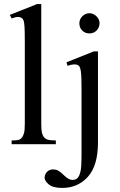

<svg xmlns="http://www.w3.org/2000/svg" viewBox="-20 -715 597 952"><path d="M256.8 0H37.6V-18.6Q60.1 -18.6 70.8 -21Q81.5 -23.4 89.4 -33.7Q95.2 -41.5 99.1 -55.7Q103 -69.8 103 -101.1V-506.8Q103 -557.6 101.6 -581.1Q100.1 -604.5 97.2 -612.3Q94.2 -620.1 89.4 -624.5Q80.1 -630.9 69.3 -630.9Q56.2 -630.9 37.6 -623.5L28.8 -641.1L163.6 -694.8H184.6V-101.1Q184.6 -71.3 187.7 -57.9Q190.9 -44.4 197.3 -35.6Q204.1 -26.9 216.3 -22.7Q228.5 -18.6 256.8 -18.6ZM473.6 -599.6Q473.6 -579.6 459.5 -564.5Q445.3 -549.3 423.3 -549.3Q401.9 -549.3 387.7 -563.5Q373.5 -577.6 373.5 -599.6Q373.5 -620.1 388.7 -634.8Q403.8 -649.4 423.3 -649.4Q441.9 -649.4 457.8 -634.8Q473.6 -620.1 473.6 -599.6ZM465.8 -460V-9.3Q465.8 106.4 415.8 161.6Q365.7 216.8 289.1 216.8Q242.2 216.8 222.2 199.7Q202.1 182.6 201.2 167.5Q201.2 149.4 213.1 137.2Q225.1 125 241.7 125Q258.8 125 271.2 132.6Q283.7 140.1 299.3 156.2Q321.8 177.2 338.9 177.2Q362.3 177.2 371.8 157Q381.3 136.7 382.8 106.4Q384.3 76.2 384.3 45.9V-272.5Q384.3 -335.4 381.1 -359.6Q377.9 -383.8 370.1 -389.6Q353.5 -402.3 314.9 -388.7L309.6 -406.2L444.8 -460Z"/></svg>

Font: BabelStone Roman
Style: Regular
Weight: 400
Designer: Walt Agee, Victor Gaultney, Peter Martin, Debbi Hosken, Becca Hirsbrunner (SIL); Andrew West (BabelStone)
Foundry: BabelStone
Version: Version 16.000